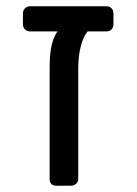

<svg xmlns="http://www.w3.org/2000/svg" viewBox="-20 -591 435 611"><path d="M160 0Q138 0 138 -22V-379Q138 -438 152 -471Q166 -504 186 -504H285Q260 -504 244.5 -466Q229 -428 229 -372V-22Q229 -12 222 -6Q215 0 205 0ZM76 -491Q66 -491 59.5 -497.5Q53 -504 53 -514V-548Q53 -558 59.5 -564.5Q66 -571 76 -571H318Q329 -571 335 -564.5Q341 -558 341 -548V-514Q341 -504 335 -497.5Q329 -491 318 -491Z"/></svg>

Font: DVN-Rubik
Style: Regular
Weight: 400
Designer: Hubert and Fischer
Foundry: Hubert & Fischer
Version: Version 2.102